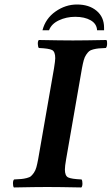

<svg xmlns="http://www.w3.org/2000/svg" viewBox="-20 -823 492 845"><path d="M271 -122.1Q265.6 -91.3 265.6 -77.1Q265.6 -49.3 279.8 -42.2Q293.9 -35.2 338.9 -33.2Q342.8 -28.3 342.8 -15.4Q342.8 -2.4 337.9 2Q238.3 0 188 0Q138.7 0 41 2Q37.1 -2.9 37.1 -15.9Q37.1 -28.8 42 -33.2Q63 -34.2 73.7 -35.2Q84.5 -36.1 97.4 -39.3Q110.4 -42.5 116.2 -47.6Q122.1 -52.7 129.2 -62.7Q136.2 -72.8 140.1 -86.9Q144 -101.1 147.9 -122.1L217.8 -522.9Q223.1 -556.2 223.1 -566.9Q223.1 -595.7 209.2 -602.8Q195.3 -609.9 150.9 -611.8Q147 -616.7 146.5 -629.4Q146 -642.1 150.9 -647Q250.5 -645 300.8 -645Q350.6 -645 448.2 -647Q452.1 -642.6 451.4 -629.4Q450.7 -616.2 445.8 -611.8Q424.8 -610.8 414.1 -609.9Q403.3 -608.9 390.6 -605.7Q377.9 -602.5 372.1 -597.4Q366.2 -592.3 359.4 -582.3Q352.5 -572.3 348.6 -558.1Q344.7 -543.9 340.8 -522.9ZM167 -689.9Q180.2 -741.2 224.1 -772.2Q268.1 -803.2 318.8 -803.2Q372.1 -803.2 405 -775.6Q438 -748 438 -701.2V-689.9H407.2Q405.8 -718.3 379.2 -733.6Q352.5 -749 311 -749Q272 -749 239 -733.4Q206.1 -717.8 195.8 -689.9Z"/></svg>

Font: Linux Libertine G
Style: Semibold Italic
Weight: 600
Italic angle: -11.5°
Designer: Philipp H. Poll
Foundry: Philipp H. Poll
Version: Version 5.1.1